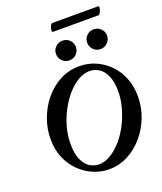

<svg xmlns="http://www.w3.org/2000/svg" viewBox="-177 -1109 1042 1234"><g transform="rotate(-20 343.5 -491.5)"><path d="M353 13Q300 13 248.5 -8.5Q197 -30 155.5 -70.5Q114 -111 89.5 -168Q65 -225 65 -297Q65 -367 89.5 -434.5Q114 -502 158.5 -556.5Q203 -611 264 -643.5Q325 -676 398 -676Q454 -676 505.5 -654.5Q557 -633 598 -592.5Q639 -552 663 -494.5Q687 -437 687 -365Q687 -293 661.5 -225.5Q636 -158 590 -104Q544 -50 483.5 -18.5Q423 13 353 13ZM304 -39Q343 -39 382.5 -62.5Q422 -86 457.5 -126Q493 -166 520 -217.5Q547 -269 563 -326Q579 -383 579 -438Q579 -506 560 -547Q541 -588 511.5 -606Q482 -624 450 -624Q410 -624 370.5 -601Q331 -578 296 -538Q261 -498 233.5 -446.5Q206 -395 190.5 -338.5Q175 -282 175 -226Q175 -158 193.5 -116.5Q212 -75 242 -57Q272 -39 304 -39ZM353 -732Q325 -732 305 -752Q285 -772 285 -800Q285 -828 305 -847.5Q325 -867 353 -867Q381 -867 401 -847.5Q421 -828 421 -800Q421 -772 401 -752Q381 -732 353 -732ZM566 -732Q538 -732 518 -752Q498 -772 498 -800Q498 -828 518 -847.5Q538 -867 566 -867Q594 -867 614 -847.5Q634 -828 634 -800Q634 -772 614 -752Q594 -732 566 -732ZM316 -941Q308 -941 309.5 -955Q311 -969 317.5 -982.5Q324 -996 331 -996H642Q652 -996 650 -982.5Q648 -969 640.5 -955Q633 -941 625 -941Z"/></g></svg>

Font: Junicode VF
Style: Italic
Weight: 400
Italic angle: -11°
Designer: Peter S. Baker
Version: Version 2.209